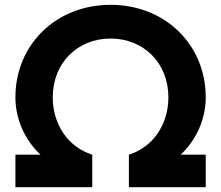

<svg xmlns="http://www.w3.org/2000/svg" viewBox="-20 -777 918 797"><path d="M44 0H363V-135C266 -165 199 -257 199 -373C199 -517 303 -617 439 -617C575 -617 679 -517 679 -373C679 -257 612 -165 515 -135V0H834V-135H730C795 -196 834 -282 834 -373C834 -592 665 -757 439 -757C213 -757 44 -592 44 -373C44 -282 83 -196 148 -135H44Z"/></svg>

Font: Mluvka ExtraBold
Style: Regular
Weight: 800
Designer: Modified by Jiří Krblich, Original typeface by Gumpita Rahayu
Foundry: Gumpita Rahayu & Jiří Krblich
Version: Version 2.000;Glyphs 3.1.1 (3134)